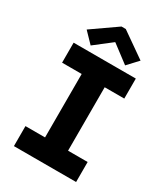

<svg xmlns="http://www.w3.org/2000/svg" viewBox="-227 -1052 1015 1157"><g transform="rotate(30 281.0 -474.0)"><path d="M201.2 0V-719.7H361.3V0ZM64.9 0V-139.2H497.6V0ZM64.9 -580.6V-719.7H497.6V-580.6ZM162.1 -756.3 93.3 -827.6 266.1 -948.2H295.9L468.3 -827.6L401.9 -756.3L281.7 -847.2H279.3Z"/></g></svg>

Font: Reddit Mono ExtraBold
Style: Regular
Weight: 800
Monospace: yes
Designer: Stephen Hutchings
Foundry: Reddit
Version: Version 1.014